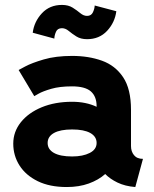

<svg xmlns="http://www.w3.org/2000/svg" viewBox="-20 -752 628 785"><path d="M252.9 12.7Q183.1 12.7 134.3 -11.2Q85.4 -35.2 59.8 -75.4Q34.2 -115.7 34.2 -164.6Q34.2 -213.4 65.2 -252.2Q96.2 -291 150.6 -313.5Q205.1 -335.9 274.9 -335.9Q331.5 -335.9 375 -315.4V-317.9Q375 -357.4 351.6 -378.2Q328.1 -398.9 274.4 -398.9Q224.1 -398.9 189.7 -388.9Q155.3 -378.9 137.7 -368.9Q120.1 -358.9 120.1 -358.9L56.2 -465.8Q56.2 -465.8 83 -480.2Q109.9 -494.6 158.9 -509Q208 -523.4 274.9 -523.4Q342.3 -523.4 396.7 -503.9Q451.2 -484.4 483.4 -436.3Q515.6 -388.2 515.6 -302.7V-154.8Q515.6 -132.8 527.8 -117.7Q540 -102.5 564.5 -102.5L533.2 12.7Q491.2 9.3 460.4 -5.6Q429.7 -20.5 410.2 -40.5Q382.8 -16.1 343 -1.7Q303.2 12.7 252.9 12.7ZM375 -167.5Q375 -193.8 349.1 -208.3Q323.2 -222.7 274.9 -222.7Q226.6 -222.7 200.7 -208.3Q174.8 -193.8 174.8 -167.5Q174.8 -141.1 200.7 -126.7Q226.6 -112.3 274.9 -112.3Q318.8 -112.3 346.9 -126.7Q375 -141.1 375 -167.5ZM202.1 -594.2 113.8 -618.2Q119.6 -663.6 151.4 -697.8Q183.1 -731.9 233.4 -731.9Q259.3 -731.9 277.1 -720.7Q294.9 -709.5 308.3 -698.2Q321.8 -687 335.9 -687Q353 -687 359.9 -701.7Q366.7 -716.3 367.2 -729.5L455.6 -706.1Q449.7 -660.2 418 -626Q386.2 -591.8 335.9 -591.8Q310.1 -591.8 292.2 -603Q274.4 -614.3 261 -625.5Q247.6 -636.7 233.4 -636.7Q215.3 -636.7 209 -622.3Q202.6 -607.9 202.1 -594.2Z"/></svg>

Font: Giphurs
Style: Bold
Weight: 700
Version: Version 0.920; ttfautohint (v1.8.4.7-5d5b)